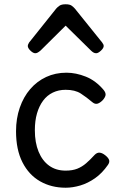

<svg xmlns="http://www.w3.org/2000/svg" viewBox="-20 -859 555 898"><path d="M287 19Q220 19 167.5 -11Q115 -41 85 -100Q55 -159 55 -245Q55 -305 72.5 -355.5Q90 -406 121.5 -442.5Q153 -479 196 -499Q239 -519 291 -519Q335 -519 381.5 -500.5Q428 -482 465 -438Q476 -424 473.5 -413Q471 -402 460 -390Q447 -377 435.5 -374Q424 -371 412 -381Q385 -404 358 -421.5Q331 -439 287 -439Q254 -439 227 -426Q200 -413 181.5 -388Q163 -363 153 -328.5Q143 -294 143 -250Q143 -192 160.5 -149.5Q178 -107 210 -84Q242 -61 287 -61Q319 -61 341.5 -70Q364 -79 383 -95.5Q402 -112 423 -135Q434 -146 446 -145Q458 -144 472 -133Q486 -122 490 -111.5Q494 -101 485 -88Q458 -49 424.5 -25.5Q391 -2 355.5 8.5Q320 19 287 19ZM145 -610Q135 -610 122.5 -622Q110 -634 110 -644Q110 -647 111 -650Q112 -653 116 -660L243 -819Q249 -826 258.5 -832.5Q268 -839 287 -839Q306 -839 315 -832.5Q324 -826 330 -819L458 -660Q463 -653 464 -650Q465 -647 465 -644Q465 -634 452 -622Q439 -610 430 -610Q423 -610 417 -613.5Q411 -617 405 -623L287 -739L170 -623Q163 -617 157 -613.5Q151 -610 145 -610Z"/></svg>

Font: Playwrite CL
Style: Regular
Weight: 400
Designer: Veronika Burian, José Scaglione
Foundry: TypeTogether
Version: Version 1.002